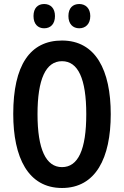

<svg xmlns="http://www.w3.org/2000/svg" viewBox="-20 -927 617 957"><path d="M147 -847C147 -807 169 -786 200 -786C233 -786 254 -808 254 -847C254 -885 233 -907 200 -907C169 -907 147 -887 147 -847ZM321 -847C321 -808 343 -786 375 -786C407 -786 430 -808 430 -847C430 -885 407 -907 375 -907C343 -907 321 -887 321 -847ZM532 -358C532 -577 457 -725 289 -725C129 -725 46 -601 46 -359C46 -142 120 10 289 10C457 10 532 -139 532 -358ZM167 -358C167 -532 208 -622 289 -622C369 -622 410 -535 410 -358C410 -180 369 -94 289 -94C209 -94 167 -183 167 -358Z"/></svg>

Font: Noto Sans Armenian ExtraCondensed SemiBold
Style: Regular
Weight: 600
Width: 2
Designer: Monotype Design Team
Foundry: Monotype Imaging Inc.
Version: Version 2.008